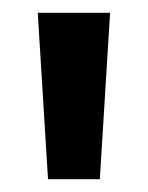

<svg xmlns="http://www.w3.org/2000/svg" viewBox="-20 -720 231 300"><path d="M136 -440H55L39 -700H152Z"/></svg>

Font: Tilda Sans Bold
Style: Regular
Weight: 700
Designer: ParaType Ltd
Foundry: ParaType Ltd
Version: Version 1.009